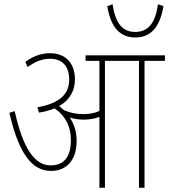

<svg xmlns="http://www.w3.org/2000/svg" viewBox="-20 -882 795 902"><path d="M748 -853 722 -862C709 -765 670 -732 615 -732C561 -732 523 -765 509 -862L484 -853C501 -747 549 -706 615 -706C683 -706 730 -747 748 -853ZM340 -220C340 -260 330 -296 308 -330C328 -323 351 -320 374 -320C399 -320 426 -324 447 -333V0H473V-596H633V0H659V-596H755V-622H382V-596H447V-361C425 -350 397 -346 373 -346C345 -346 312 -350 280 -365C273 -371 266 -377 258 -384C308 -412 332 -456 332 -509C332 -580 293 -632 215 -632C174 -632 135 -618 99 -591L110 -567C144 -592 178 -606 215 -606C275 -606 305 -568 305 -509C305 -443 266 -398 156 -378L163 -353C191 -357 215 -364 236 -373C284 -341 313 -292 313 -222C313 -146 281 -105 218 -105C143 -105 88 -184 49 -360L24 -352C70 -151 135 -79 220 -79C291 -79 340 -128 340 -220Z"/></svg>

Font: Noto Sans Devanagari Condensed Thin
Style: Regular
Weight: 100
Width: 3
Designer: Jelle Bosma - Monotype Design Team
Foundry: Monotype Imaging Inc.
Version: Version 2.004